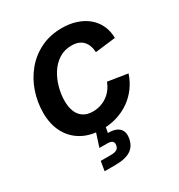

<svg xmlns="http://www.w3.org/2000/svg" viewBox="-176 -664 923 988"><g transform="rotate(-30 285.0 -169.5)"><path d="M257.8 11.2Q188.5 11.2 138.7 -16.6Q88.9 -44.4 62 -95Q35.2 -145.5 35.2 -212.9Q35.2 -275.9 55.2 -335.2Q75.2 -394.5 114 -441.7Q152.8 -488.8 208.7 -516.6Q264.6 -544.4 335.9 -544.4Q382.3 -544.4 421.1 -531.5Q460 -518.6 488 -494.9Q516.1 -471.2 531.5 -438Q546.9 -404.8 547.4 -363.8L426.3 -349.1Q425.3 -369.6 419.2 -386.7Q413.1 -403.8 401.9 -416Q390.6 -428.2 374 -434.8Q357.4 -441.4 334 -441.4Q291 -441.4 258.8 -420.7Q226.6 -399.9 204.8 -365.7Q183.1 -331.5 172.1 -290.8Q161.1 -250 161.1 -210.9Q161.1 -175.3 171.9 -148.4Q182.6 -121.6 205.1 -106.7Q227.5 -91.8 261.7 -91.8Q286.1 -91.8 307.6 -98.9Q329.1 -106 346.9 -118.7Q364.7 -131.3 378.2 -149.4Q391.6 -167.5 399.9 -189L517.1 -170.4Q503.4 -128.9 478.8 -95.5Q454.1 -62 420.4 -38.3Q386.7 -14.6 345.5 -1.7Q304.2 11.2 257.8 11.2ZM158.7 204.1 168 147.9H227.5Q251.5 147.9 263.2 140.9Q274.9 133.8 277.3 117.7Q279.8 101.6 271 94.2Q262.2 86.9 237.8 86.9H195.3L230.5 -22H283.2L279.8 0L271.5 42Q316.9 41.5 337.9 61.8Q358.9 82 352.5 119.6Q345.7 163.1 314 183.6Q282.2 204.1 223.6 204.1Z"/></g></svg>

Font: Inter 20pt SemiBold
Style: Italic
Weight: 600
Italic angle: -9.3988°
Version: Version 4.001;git-66647c0bb